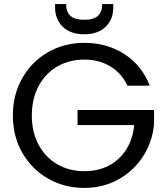

<svg xmlns="http://www.w3.org/2000/svg" viewBox="-20 -915 818 941"><path d="M605 -495Q576 -556 521 -589.5Q466 -623 393 -623Q320 -623 261.5 -589.5Q203 -556 169.5 -493.5Q136 -431 136 -349Q136 -267 169.5 -205Q203 -143 261.5 -109.5Q320 -76 393 -76Q495 -76 561 -137Q627 -198 638 -302H360V-376H735V-306Q727 -220 681 -148.5Q635 -77 560 -35.5Q485 6 393 6Q296 6 216 -39.5Q136 -85 89.5 -166Q43 -247 43 -349Q43 -451 89.5 -532.5Q136 -614 216 -659.5Q296 -705 393 -705Q504 -705 589.5 -650Q675 -595 714 -495ZM393 -747Q326 -747 288 -783.5Q250 -820 250 -878V-895H304Q304 -857 325 -837.5Q346 -818 393 -818Q439 -818 460 -837.5Q481 -857 481 -895H535V-877Q535 -820 497.5 -783.5Q460 -747 393 -747Z"/></svg>

Font: Poppins A&M
Style: Regular-A&M
Weight: 400
Designer: Ninad Kale (Devanagari), Jonny Pinhorn (Latin)
Foundry: Indian Type Foundry
Version: 4.004